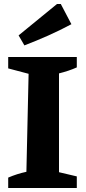

<svg xmlns="http://www.w3.org/2000/svg" viewBox="-20 -940 429 960"><path d="M21 0V-52Q65 -71 112 -81L123 -571L21 -598V-655H364V-603Q344 -594 321.5 -586.5Q299 -579 275 -573V-79L364 -58V0ZM102 -713 73 -763 265 -920H284L337 -819Q279 -788 220.5 -762Q162 -736 102 -713Z"/></svg>

Font: Piazzolla
Style: Bold
Weight: 700
Designer: Juan Pablo del Peral
Foundry: Huerta Tipografica
Version: Version 1.330